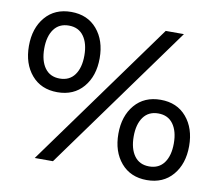

<svg xmlns="http://www.w3.org/2000/svg" viewBox="-80 -809 1037 914"><g transform="rotate(10 439.0 -352.0)"><path d="M193 -715Q272 -715 318 -661Q364 -607 364 -521Q364 -435 318 -381Q272 -327 193 -327Q114 -327 68 -381Q22 -435 22 -521Q22 -607 68 -661Q114 -715 193 -715ZM142 0 651 -704H739L230 0ZM193 -649Q146 -649 121 -614.5Q96 -580 96 -521Q96 -462 121 -427.5Q146 -393 193 -393Q240 -393 265 -427.5Q290 -462 290 -521Q290 -580 265 -614.5Q240 -649 193 -649ZM685 11Q606 11 560 -43Q514 -97 514 -183Q514 -269 560 -323Q606 -377 685 -377Q764 -377 810 -323Q856 -269 856 -183Q856 -97 810 -43Q764 11 685 11ZM685 -55Q732 -55 757 -89.5Q782 -124 782 -183Q782 -242 757 -276.5Q732 -311 685 -311Q638 -311 613 -276.5Q588 -242 588 -183Q588 -124 613 -89.5Q638 -55 685 -55Z"/></g></svg>

Font: Prodigy Sans
Style: Regular
Weight: 400
Designer: Wei Huang
Foundry: Wei Huang
Version: Version 1.003; ttfautohint (v1.8.3)